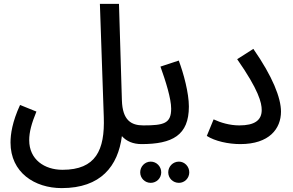

<svg xmlns="http://www.w3.org/2000/svg" viewBox="-20 -735 1504 986"><path d="M34 -3C34 151 158 231 297 231C498 231 586 118 606 -36C629 -10 663 5 707 5C744 5 764 -17 764 -45C764 -71 750 -91 716 -91C654 -91 609 -117 606 -220L591 -715H493L513 -134C519 36 472 137 301 137C208 137 130 84 130 -15C130 -57 142 -101 167 -162L83 -196C43 -109 34 -46 34 -3Z M899 204C928 204 952 180 952 150C952 120 928 95 899 95C868 95 844 120 844 150C844 180 868 204 899 204ZM754 204C784 204 808 180 808 150C808 120 784 95 754 95C724 95 700 120 700 150C700 180 724 204 754 204Z M706 5C865 5 950 -40 950 -188C950 -257 923 -358 898 -424L804 -393C831 -318 859 -229 859 -177C859 -101 822 -91 716 -91Z M1042 -37C1084 -10 1153 5 1214 5C1363 5 1423 -74 1423 -162C1423 -232 1380 -342 1281 -484L1198 -431C1309 -272 1324 -207 1324 -170C1324 -117 1287 -91 1209 -91C1160 -91 1113 -105 1077 -122Z"/></svg>

Font: Noto Sans Arabic SemCond Med
Style: Regular
Weight: 500
Width: 4
Designer: Monotype Design Team, Nadine Chahine, Nizar Qandah and Khaled Hosny
Foundry: Monotype Imaging Inc.
Version: Version 2.012